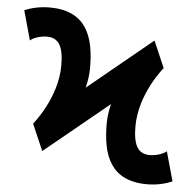

<svg xmlns="http://www.w3.org/2000/svg" viewBox="-53 -786 874 854"><g transform="rotate(5 384.5 -359.0)"><path d="M208.5 -480C208.5 -333.5 106 -211.4 106 -211.4L157.2 -93.3L443.8 -328.1C436.5 -298.8 432.1 -268.6 432.1 -239.3C432.1 -97.7 471.7 13.2 634.3 13.2C682.6 13.2 720.7 1.5 746.1 -9.3L709.5 -140.6C694.8 -127.4 662.1 -117.2 635.3 -117.2C583.5 -117.2 560.5 -152.8 560.5 -239.3C560.5 -385.7 663.1 -507.8 663.1 -507.8L611.8 -626.5L325.2 -391.1C332.5 -420.9 336.9 -451.2 336.9 -480C336.9 -621.6 297.4 -732.4 134.8 -732.4C86.4 -732.4 48.3 -721.2 22.9 -710.4L59.6 -578.6C74.2 -592.3 106.9 -602.1 133.8 -602.1C185.5 -602.1 208.5 -566.4 208.5 -480Z"/></g></svg>

Font: Giphurs ExtraBold
Style: Regular
Weight: 800
Version: Version 1.000